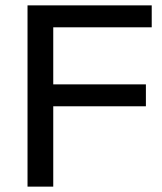

<svg xmlns="http://www.w3.org/2000/svg" viewBox="-20 -695 602 715"><path d="M178.3 0H82.5V-675H545V-593.3H178.3V-380.8H523.3V-299.2H178.3Z"/></svg>

Font: Funnel Display Light
Style: Regular
Weight: 400
Version: Version 1.000